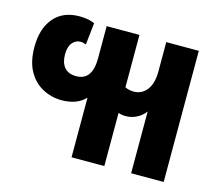

<svg xmlns="http://www.w3.org/2000/svg" viewBox="-84 -667 892 775"><g transform="rotate(15 361.5 -279.0)"><path d="M274 0V-249Q239 -212 175 -212Q132 -212 95 -232Q58 -252 36 -291.5Q14 -331 14 -392Q14 -469 52 -513.5Q90 -558 158 -558Q170 -558 187 -556Q204 -554 222 -546L212 -455Q204 -458 198.5 -459Q193 -460 189 -460Q169 -460 155 -443.5Q141 -427 141 -394Q141 -360 157.5 -340.5Q174 -321 207 -321Q274 -321 274 -414V-548H411V-329Q428 -321 447 -321Q481 -321 502 -348Q523 -375 523 -426V-548H659V0H523V-258Q508 -238 486.5 -227.5Q465 -217 442 -217Q426 -217 411 -222V0Z"/></g></svg>

Font: Noto Sans Thai Cond
Style: Bold
Weight: 700
Width: 3
Designer: Monotype Design Team
Foundry: Monotype Imaging Inc.
Version: Version 2.002; ttfautohint (v1.8.4.7-5d5b)